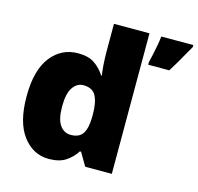

<svg xmlns="http://www.w3.org/2000/svg" viewBox="-110 -877 1035 1003"><g transform="rotate(15 407.0 -375.0)"><path d="M238 10Q153 10 97.5 -63Q42 -136 42 -276Q42 -418 98.5 -490.5Q155 -563 245 -563Q301 -563 334.5 -540Q368 -517 390 -482H394Q390 -503 387.5 -540Q385 -577 385 -612V-760H577V0H433L392 -70H385Q365 -37 330 -13.5Q295 10 238 10ZM316 -141Q362 -141 381 -170Q400 -199 401 -259V-274Q401 -339 382.5 -374Q364 -409 314 -409Q280 -409 257.5 -376Q235 -343 235 -273Q235 -204 257.5 -172.5Q280 -141 316 -141ZM814 -749Q800 -725 787 -702Q774 -679 760 -654.5Q746 -630 727 -600H613V-614Q618 -634 623.5 -659.5Q629 -685 634 -712Q639 -739 641 -760H814Z"/></g></svg>

Font: Noto Sans Symbols Black
Style: Regular
Weight: 900
Version: Version 2.002